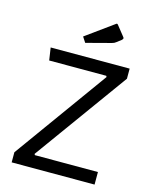

<svg xmlns="http://www.w3.org/2000/svg" viewBox="-123 -912 782 991"><g transform="rotate(15 268.0 -416.0)"><path d="M37 -54 396 -552 393 -558H88L78 -625H500V-571L140 -73L143 -67H480V0H37ZM225 -723 370 -828Q375 -832 377 -832Q380 -832 383 -828L422 -779Q429 -771 429 -768Q429 -764 423 -758L398 -739Q390 -732 377 -729L244 -694Z"/></g></svg>

Font: Changa Light
Style: Regular
Weight: 300
Designer: Eduardo Rodriguez Tunni
Foundry: Eduardo Rodriguez Tunni
Version: Version 2.002; ttfautohint (v1.5) -l 8 -r 50 -G 110 -x 14 -H